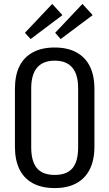

<svg xmlns="http://www.w3.org/2000/svg" viewBox="-20 -950 557 978"><path d="M258 8Q193 8 147.5 -16.5Q102 -41 79 -88Q56 -135 56 -203V-497Q56 -566 79 -612.5Q102 -659 147.5 -683.5Q193 -708 258 -708Q324 -708 369 -683.5Q414 -659 437.5 -612.5Q461 -566 461 -497V-203Q461 -135 437.5 -88Q414 -41 369 -16.5Q324 8 258 8ZM259 -59Q320 -59 349 -93Q378 -127 378 -200V-500Q378 -571 348 -606Q318 -641 259 -641Q199 -641 169 -605.5Q139 -570 139 -500V-200Q139 -128 168 -93.5Q197 -59 259 -59ZM298 -873 136 -751 107 -783 246 -930ZM452 -873 289 -751 261 -783 400 -930Z"/></svg>

Font: Pathway Extreme Condensed
Style: Regular
Weight: 400
Width: 3
Version: Version 1.001;gftools[0.9.26]